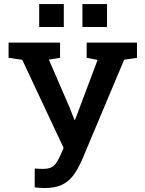

<svg xmlns="http://www.w3.org/2000/svg" viewBox="-20 -922 717 952"><path d="M202.1 10.3Q189.9 10.3 174.1 9.3Q158.2 8.3 151.9 6.8L152.3 -86.4Q157.7 -85.9 172.1 -85.2Q186.5 -84.5 193.8 -84.5Q231 -84.5 248.3 -101.8Q265.6 -119.1 281.2 -155.8L295.4 -188.5L90.3 -625.5L22.5 -635.3V-710.9H277.8V-635.3L222.2 -626.5L324.2 -391.1L349.1 -327.6H352.1L463.9 -625L409.7 -635.3V-710.9H659.2V-635.3L595.7 -626L385.7 -127Q365.7 -82 342.8 -51.5Q319.8 -21 286.4 -5.4Q252.9 10.3 202.1 10.3ZM388.7 -788.1V-901.9H510.7V-788.1ZM174.3 -788.1V-901.9H296.4V-788.1Z"/></svg>

Font: Roboto Slab Medium
Style: Regular
Weight: 500
Designer: Google
Version: Version 2.001; ttfautohint (v1.8.3)